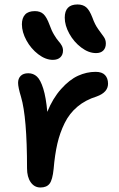

<svg xmlns="http://www.w3.org/2000/svg" viewBox="-20 -791 535 860"><path d="M410.2 -553.2Q377 -553.2 344 -578.1Q311 -603 290.5 -640.1Q270 -677.2 270 -711.9Q270 -771 327.1 -771Q351.1 -771 366 -758.5Q380.9 -746.1 394 -711.9Q404.8 -681.2 420.4 -659.7Q436 -638.2 445.1 -625.5Q454.1 -612.8 454.1 -596.2Q454.1 -576.2 442.6 -564.7Q431.2 -553.2 410.2 -553.2ZM216.8 -522.9Q184.1 -522.9 151.4 -547.9Q118.7 -572.8 98.4 -610.1Q78.1 -647.5 78.1 -682.1Q78.1 -710 92.3 -725.6Q106.4 -741.2 136.2 -741.2Q160.2 -741.2 174.6 -728Q189 -714.8 202.1 -679.2Q210.9 -653.8 222.7 -634.5Q234.4 -615.2 242.4 -606.4Q250.5 -597.7 256.3 -587.2Q262.2 -576.7 262.2 -564.9Q262.2 -545.4 250.2 -534.2Q238.3 -522.9 216.8 -522.9ZM161.1 48.8Q133.8 48.8 117.4 25.1Q101.1 1.5 101.1 -37.1Q101.1 -266.1 74.2 -356.9Q61 -400.4 61 -419.9Q61 -439.5 72.8 -451.2Q84.5 -462.9 106.9 -462.9Q129.4 -462.9 145.5 -448Q161.6 -433.1 173.8 -394Q186 -355 191.9 -290Q216.3 -350.6 253.7 -392.3Q291 -434.1 329.6 -451.7Q368.2 -469.2 408.2 -469.2Q437 -469.2 450.4 -454.8Q463.9 -440.4 463.9 -416Q463.9 -377.4 413.1 -358.9Q362.8 -343.3 326.9 -313.2Q291 -283.2 269.5 -239.5Q248 -195.8 236.8 -147Q225.6 -98.1 220.2 -34.2Q215.3 14.6 202.1 31.7Q189 48.8 161.1 48.8Z"/></svg>

Font: Shantell Sans Bouncy
Style: Regular
Weight: 500
Designer: Stephen Nixon, Anya Danilova, Shantell Martin
Foundry: Arrow Type
Version: Version 1.006;[9816181b4]